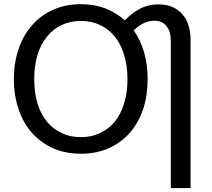

<svg xmlns="http://www.w3.org/2000/svg" viewBox="-20 -745 1039 939"><path d="M376 -74.2Q426.8 -74.2 468.8 -93.8Q510.7 -113.3 541 -149.4Q571.3 -186.5 586.9 -239.3Q603.5 -292 603.5 -358.4Q603.5 -423.8 586.9 -476.6Q571.3 -529.3 541 -566.4Q510.7 -603.5 468.8 -623Q426.8 -642.6 376 -642.6Q324.2 -642.6 282.2 -623Q240.2 -603.5 210 -566.4Q179.7 -529.3 163.1 -476.6Q147.5 -423.8 147.5 -358.4Q147.5 -292 163.1 -239.3Q179.7 -186.5 210 -149.4Q240.2 -113.3 282.2 -93.8Q324.2 -74.2 376 -74.2ZM815.4 -545.9Q815.4 -566.4 810.5 -585Q805.7 -602.5 795.9 -615.2Q785.2 -628.9 770.5 -636.7Q754.9 -643.6 734.4 -643.6Q707 -643.6 681.6 -630.9Q656.2 -618.2 633.8 -596.7Q667 -549.8 684.6 -489.3Q702.1 -428.7 702.1 -358.4Q702.1 -277.3 679.7 -210Q656.2 -142.6 614.3 -94.7Q571.3 -46.9 510.7 -19.5Q450.2 6.8 376 6.8Q300.8 6.8 240.2 -19.5Q179.7 -46.9 136.7 -94.7Q93.8 -142.6 71.3 -210Q47.9 -277.3 47.9 -358.4Q47.9 -438.5 71.3 -505.9Q93.8 -573.2 136.7 -621.1Q179.7 -670.9 240.2 -697.3Q300.8 -724.6 376 -724.6Q441.4 -724.6 495.1 -704.1Q548.8 -682.6 590.8 -645.5Q624 -680.7 664.1 -702.1Q705.1 -723.6 754.9 -723.6Q793.9 -723.6 823.2 -710.9Q852.5 -698.2 872.1 -674.8Q892.6 -652.3 902.3 -619.1Q912.1 -586.9 912.1 -545.9Q912.1 -305.7 912.1 174.8Q887.7 174.8 815.4 174.8Q815.4 -5.9 815.4 -545.9Z"/></svg>

Font: Lato
Style: Regular
Weight: 400
Designer: Lukasz Dziedzic with Adam Twardoch and Botio Nikoltchev
Version: Version 2.015; 2015-08-06; http://www.latofonts.com/